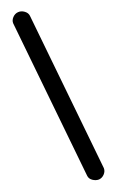

<svg xmlns="http://www.w3.org/2000/svg" viewBox="-54 -698 500 830"><g transform="rotate(-5 196.0 -283.5)"><path d="M342 92Q328 96 312.5 90.5Q297 85 292 71L31 -613Q27 -626 34.5 -640Q42 -654 56 -659Q70 -664 85.5 -658Q101 -652 106 -639L367 45Q371 59 363.5 73Q356 87 342 92Z"/></g></svg>

Font: Hoogli Semibold
Style: Regular
Weight: 600
Designer: Anand Singh Naorem
Foundry: Brand New Type
Version: Version 1.00 b007